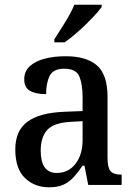

<svg xmlns="http://www.w3.org/2000/svg" viewBox="-20 -786 573 816"><path d="M188 10Q127 10 86 -29.5Q45 -69 45 -151Q45 -231 97 -269Q149 -307 254 -311L331 -314V-373Q331 -427 317.5 -460.5Q304 -494 253 -494Q206 -494 191 -463.5Q176 -433 176 -386Q130 -386 106.5 -400.5Q83 -415 83 -449Q83 -483 106.5 -504.5Q130 -526 169.5 -536.5Q209 -547 259 -547Q347 -547 392 -508Q437 -469 437 -374V-116Q437 -74 449.5 -59Q462 -44 494 -44H497V0H355L339 -82H331Q312 -54 293.5 -33.5Q275 -13 250.5 -1.5Q226 10 188 10ZM221 -51Q271 -51 301 -90Q331 -129 331 -191V-271L278 -268Q208 -264 180.5 -233.5Q153 -203 153 -146Q153 -51 221 -51ZM211 -619Q232 -651 257 -691.5Q282 -732 296 -766H412V-756Q400 -739 373 -710.5Q346 -682 314 -653.5Q282 -625 255 -606H211Z"/></svg>

Font: Noto Serif Thai SemiCondensed Medium
Style: Regular
Weight: 500
Width: 4
Designer: Monotype Design Team
Foundry: Monotype Imaging Inc.
Version: Version 2.002; ttfautohint (v1.8.4.7-5d5b)